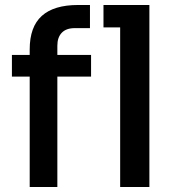

<svg xmlns="http://www.w3.org/2000/svg" viewBox="-20 -750 705 770"><path d="M210 0H99.1V-442.9H27.8V-529.8H99.1V-551.8Q99.1 -642.6 147.7 -686.3Q196.3 -730 293 -730H340.8V-637.2H279.8Q245.6 -637.2 227.8 -618.7Q210 -600.1 210 -566.9V-529.8H345.2V-442.9H210ZM579.1 0H461.9V-640.1H395V-730H579.1Z"/></svg>

Font: Sora Medium
Style: Regular
Weight: 500
Designer: Jonathan Barnbrook, Julián Moncada
Foundry: Barnbrook Fonts
Version: Version 2.000